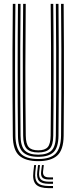

<svg xmlns="http://www.w3.org/2000/svg" viewBox="-20 -820 392 985"><path d="M176.2 6.8Q110.8 6.8 78.6 -21.9Q46.5 -50.5 45.8 -122.8Q44.8 -216.2 44.2 -330.5Q43.8 -444.8 44.1 -565.8Q44.5 -686.8 45.8 -800H59Q58 -722.8 57.6 -634.8Q57.2 -546.8 57.2 -456.2Q57.2 -365.8 57.6 -280.5Q58 -195.2 59 -124Q59.8 -61 86.2 -32.6Q112.8 -4.2 176.2 -4.2Q239.2 -4.2 265.8 -32.6Q292.2 -61 293.2 -124Q294.2 -217 294.6 -331.2Q295 -445.5 294.8 -566.4Q294.5 -687.2 293.2 -800H306.5Q307.5 -697.2 307.9 -581.4Q308.2 -465.5 308 -348Q307.8 -230.5 306.5 -122.8Q305.5 -50 273.2 -21.6Q241 6.8 176.2 6.8ZM176.2 -15.5Q123.5 -15.5 98.1 -39Q72.8 -62.5 72.2 -123Q70.5 -278.8 70.5 -453.4Q70.5 -628 72.2 -800H85.5Q84.2 -693.2 83.9 -575.2Q83.5 -457.2 83.9 -341Q84.2 -224.8 85.5 -123.2Q86 -69.5 107.5 -48Q129 -26.5 176.2 -26.5Q223 -26.5 244.5 -47.9Q266 -69.2 266.5 -123.2Q267.8 -224.2 268.1 -338Q268.5 -451.8 268.1 -569.5Q267.8 -687.2 266.5 -800H280Q281 -692 281.4 -574.4Q281.8 -456.8 281.4 -341Q281 -225.2 280 -123Q279.2 -63 254.4 -39.2Q229.5 -15.5 176.2 -15.5ZM176.2 -37.8Q135.8 -37.8 117.5 -56.6Q99.2 -75.5 98.8 -123.8Q97.8 -216.8 97.2 -330.6Q96.8 -444.5 97.1 -565.4Q97.5 -686.2 98.8 -800H112Q110.5 -636.8 110.2 -472.9Q110 -309 112.2 -123.8Q112.8 -82.2 127 -65.5Q141.2 -48.8 176.2 -48.8Q211 -48.8 225.1 -65.5Q239.2 -82.2 239.8 -123.8Q241.5 -253 241.9 -364.8Q242.2 -476.5 241.8 -582.5Q241.2 -688.5 240 -800H253.2Q254.2 -723 254.6 -635.4Q255 -547.8 255 -457.5Q255 -367.2 254.6 -281.8Q254.2 -196.2 253.2 -123.8Q252.8 -74.8 234.4 -56.2Q216 -37.8 176.2 -37.8ZM165.2 26.8 161.2 62.5Q157 100.8 173 117.5Q189 134.2 230.8 134.2H252V145.2H230.8Q182.8 145.2 164.4 126Q146 106.8 151.2 62.5L155.2 26.8ZM204.8 26.8 201 58.8Q197.5 90 230.8 90H252V100.8H230.8Q206.5 100.8 197.4 91Q188.2 81.2 191.2 58.8L195.2 26.8ZM185.2 26.8 181.2 60.5Q177.8 88 189.2 100Q200.8 112 230.8 112H252V123H230.8Q194.5 123 180.8 108.5Q167 94 171.2 60.5L175.2 26.8Z"/></svg>

Font: Big Shoulders Inline Display
Style: Regular
Weight: 400
Designer: Patric King
Foundry: XO Type Co
Version: Version 1.000